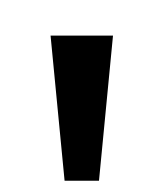

<svg xmlns="http://www.w3.org/2000/svg" viewBox="-20 -863 290 341"><path d="M180.7 -799.8 155.8 -542H94.7L69.8 -799.8ZM220.2 -714.4ZM215.3 -842.8Z"/></svg>

Font: Noto Sans Tamil
Style: Regular
Weight: 400
Designer: Monotype Design team
Foundry: Monotype Imaging Inc.
Version: Version 1.06 uh